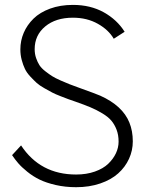

<svg xmlns="http://www.w3.org/2000/svg" viewBox="-20 -759 622 792"><path d="M449.2 -599.1Q428.2 -635.7 383.5 -660.9Q338.9 -686 280.8 -686Q210 -686 166.5 -649.9Q123 -613.8 123 -556.2Q123 -536.6 128.9 -519.5Q134.8 -502.4 142.8 -490Q150.9 -477.5 167.2 -464.8Q183.6 -452.1 195.6 -444.6Q207.5 -437 230.7 -426.8Q253.9 -416.5 266.8 -411.6Q279.8 -406.7 306.2 -397Q377 -371.6 393.6 -364.3Q485.8 -322.8 513.7 -253.4Q527.8 -218.8 527.8 -175.8Q527.8 -138.2 512.2 -104Q496.6 -69.8 467.5 -43.7Q438.5 -17.6 393.6 -2.2Q348.6 13.2 293.9 13.2Q249.5 13.2 210 4.2Q170.4 -4.9 143.1 -18.3Q115.7 -31.7 92.3 -50.8Q68.8 -69.8 55.2 -85.7Q41.5 -101.6 29.8 -119.1L66.9 -159.2Q146 -39.1 293.9 -39.1Q336.9 -39.1 371.3 -51.3Q405.8 -63.5 426.5 -83.5Q447.3 -103.5 458.3 -127Q469.2 -150.4 469.2 -174.8Q469.2 -202.1 460.9 -223.9Q452.6 -245.6 439.2 -261.5Q425.8 -277.3 401.6 -291.7Q377.4 -306.2 353 -316.4Q328.6 -326.7 291 -339.8Q269.5 -347.2 261.5 -350.1Q253.4 -353 230.2 -362.1Q207 -371.1 195.6 -377.2Q184.1 -383.3 163.3 -395Q142.6 -406.7 131.3 -417Q120.1 -427.2 105.2 -443.1Q90.3 -459 82.8 -474.9Q75.2 -490.7 69.6 -511.5Q64 -532.2 64 -555.2Q64 -591.3 77.9 -623.8Q91.8 -656.2 118.2 -682.1Q144.5 -708 186.5 -723.4Q228.5 -738.8 280.8 -738.8Q353 -738.8 408 -708.3Q462.9 -677.7 494.1 -627.9Z"/></svg>

Font: Stilu Light
Style: Regular
Weight: 300
Designer: Genilson Lima Santos
Foundry: Genilson Lima Santos
Version: Version 1.200;PS 001.200;hotconv 1.0.88;makeotf.lib2.5.64775